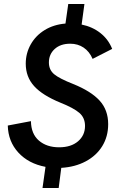

<svg xmlns="http://www.w3.org/2000/svg" viewBox="-20 -828 600 962"><path d="M208 8Q123 -8 72 -63.5Q21 -119 19 -199L135 -221Q136 -157 175 -123.5Q214 -90 276 -90Q336 -90 371 -120Q406 -150 406 -197Q406 -238 377.5 -262.5Q349 -287 284 -313Q193 -350 151 -396.5Q109 -443 109 -509Q109 -561 134 -605.5Q159 -650 204 -677.5Q249 -705 308 -710L322 -808H403L389 -705Q443 -694 483 -662.5Q523 -631 542 -583L444 -533Q428 -570 399 -589.5Q370 -609 332 -609Q283 -609 254 -582.5Q225 -556 225 -515Q225 -478 251.5 -456Q278 -434 347 -407Q436 -371 479 -324Q522 -277 522 -206Q522 -144 492.5 -96Q463 -48 409.5 -19.5Q356 9 287 13L274 114H193Z"/></svg>

Font: Hanken Grotesk SemiBold
Style: Italic
Weight: 600
Italic angle: -8°
Designer: Alfredo Marco Pradil
Foundry: Hanken Design Co.
Version: Version 3.014